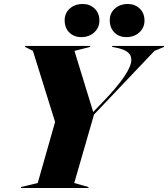

<svg xmlns="http://www.w3.org/2000/svg" viewBox="-20 -942 842 962"><path d="M106 -712H432V-707L353 -687L447 -381L498 -434Q638 -580 638 -642Q638 -667 618.5 -681.5Q599 -696 562 -703L542 -707V-712H802V-707L754 -687L451 -368L352 -25L423 -5V0H85V-5L169 -25L256 -331L145 -687L106 -707ZM304 -841Q304 -876 329.5 -899Q355 -922 395 -922Q430 -922 454 -899Q478 -876 478 -839Q478 -803 452 -779.5Q426 -756 387 -756Q351 -756 327.5 -779Q304 -802 304 -841ZM621 -922Q656 -922 680 -899Q704 -876 704 -839Q704 -803 678 -779.5Q652 -756 613 -756Q577 -756 553.5 -779Q530 -802 530 -841Q530 -876 555.5 -899Q581 -922 621 -922Z"/></svg>

Font: Nyght Serif Dark Italic
Style: Regular
Weight: 800
Italic angle: -16°
Designer: Maksym Kobuzan
Version: Version 0.400